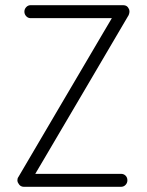

<svg xmlns="http://www.w3.org/2000/svg" viewBox="-20 -720 566 740"><path d="M72 0Q58 0 51 -13Q47 -18 47 -25Q47 -33 51 -38Q147 -202 212 -312Q277 -422 316.5 -489.5Q356 -557 376.5 -591.5Q397 -626 404 -638Q411 -650 411 -650H98Q88 -650 81 -657.5Q74 -665 74 -675Q74 -685 81 -692.5Q88 -700 98 -700H455Q470 -700 476 -687Q479 -683 479 -675Q479 -670 476 -662Q380 -498 315 -388Q250 -278 210.5 -210.5Q171 -143 150.5 -108.5Q130 -74 123 -62Q116 -50 116 -50H446Q457 -50 464 -43Q471 -36 471 -25Q471 -15 464 -7.5Q457 0 446 0Z"/></svg>

Font: Zen Kurenaido
Style: ARC
Weight: 400
Designer: Yoshimichi Ohira
Foundry: Positype
Version: Version 1.001